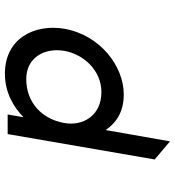

<svg xmlns="http://www.w3.org/2000/svg" viewBox="14 -516 697 764"><g transform="rotate(-90 362.0 -133.5)"><path d="M278 -388 289 -451H211L110 134L182 195L227 -61C254 -21 297 11 369 11C481 11 605 -83 630 -225C650 -343 593 -462 451 -462C378 -462 320 -429 278 -388ZM255 -225C270 -313 335 -377 430 -377C514 -377 556 -306 542 -225C529 -151 466 -78 378 -78C284 -78 242 -152 255 -225Z"/></g></svg>

Font: Charger Monospace
Style: Regular
Weight: 400
Designer: Jasper
Foundry: Cannot Into Space Fonts
Version: Version 0.980